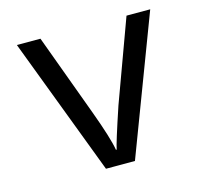

<svg xmlns="http://www.w3.org/2000/svg" viewBox="-84 -629 767 722"><g transform="rotate(-15 300.0 -268.0)"><path d="M243.2 0 40 -536.1H131.8L249 -217.8Q290.5 -105 297.9 -59.1H300.8Q304.2 -80.6 350.1 -217.8L466.8 -536.1H559.1L356 0Z"/></g></svg>

Font: Droid Sans Mono
Style: Regular
Weight: 400
Monospace: yes
Version: Version 1.00 build 112